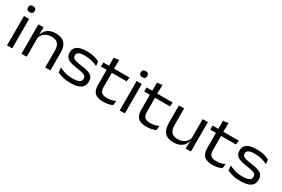

<svg xmlns="http://www.w3.org/2000/svg" viewBox="82 -1695 4011 2733"><g transform="rotate(30 2087.0 -328.5)"><path d="M77 0V-483.4H161.8V0ZM119.4 -569.1Q92.1 -569.1 78.7 -582.2Q65.3 -595.2 65.3 -618.4V-620.6Q65.3 -643.8 78.7 -656.8Q92.1 -669.9 119.4 -669.9Q146.3 -669.9 159.9 -656.8Q173.4 -643.8 173.4 -620.6V-618.4Q173.4 -595.2 159.9 -582.2Q146.3 -569.1 119.4 -569.1Z M704.5 0V-278.9Q704.5 -322.5 691.3 -355.4Q678.1 -388.3 647.8 -406.5Q617.5 -424.8 565.5 -424.8Q518 -424.8 482.7 -408.1Q447.4 -391.5 425.6 -362.9Q403.8 -334.2 395.5 -298.5L381.5 -361.4H399.1Q407.9 -397.5 432.1 -428.1Q456.3 -458.8 497.1 -477.4Q538 -495.9 596.5 -495.9Q666.2 -495.9 708.5 -471.3Q750.7 -446.7 770.3 -400.2Q789.8 -353.6 789.8 -288.2V0ZM314.3 0V-483.4H399.6L396.1 -352.8L399.6 -345.3V0Z M1123.7 12.9Q1049.9 12.9 996 -1.7Q942.1 -16.3 906.5 -33.4L897.6 -112.3Q941.3 -90 995.6 -73.9Q1049.9 -57.9 1119.6 -57.9Q1188.9 -57.9 1224.3 -76.1Q1259.6 -94.3 1259.6 -131.8V-134.5Q1259.6 -159.8 1245.6 -174.9Q1231.6 -190.1 1197.2 -199.5Q1162.8 -208.9 1101.4 -216.9Q1024.4 -226.8 980.5 -244.1Q936.5 -261.3 917.9 -289.7Q899.2 -318.1 899.2 -360.4V-362.9Q899.2 -429.4 950.4 -463.2Q1001.5 -497 1105.8 -497Q1176.1 -497 1228.4 -482.5Q1280.6 -468.1 1313.8 -450L1322.8 -378.1Q1282.8 -399 1230.5 -413.4Q1178.2 -427.8 1113.1 -427.8Q1065.7 -427.8 1037.2 -419.8Q1008.7 -411.8 996 -397Q983.3 -382.2 983.3 -361.7V-360Q983.3 -336.3 995.9 -321.5Q1008.5 -306.8 1041.3 -297.3Q1074.1 -287.8 1134.6 -279.8Q1212.2 -270.1 1258.1 -254.1Q1304 -238.2 1324.1 -210.1Q1344.2 -182 1344.2 -135.4V-131.1Q1344.2 -58.1 1288.6 -22.6Q1233.1 12.9 1123.7 12.9Z M1662.4 11.3Q1595.6 11.3 1555.4 -7.8Q1515.3 -26.8 1497.3 -65.8Q1479.2 -104.8 1479.2 -163.2V-439.2H1563.7V-172.5Q1563.7 -115.3 1590.5 -88.2Q1617.4 -61.1 1682.4 -61.1Q1719.4 -61.1 1754.2 -69.2Q1789.1 -77.4 1819.6 -92.7L1811.2 -19.2Q1782.1 -5.2 1743.4 3.1Q1704.8 11.3 1662.4 11.3ZM1385.8 -407.7V-474.7H1816.5L1808.1 -407.7ZM1479.9 -466.7 1479.5 -608 1564.6 -618.2 1561.1 -466.7Z M1928.5 0V-483.4H2013.3V0ZM1970.9 -569.1Q1943.6 -569.1 1930.2 -582.2Q1916.8 -595.2 1916.8 -618.4V-620.6Q1916.8 -643.8 1930.2 -656.8Q1943.6 -669.9 1970.9 -669.9Q1997.8 -669.9 2011.4 -656.8Q2024.9 -643.8 2024.9 -620.6V-618.4Q2024.9 -595.2 2011.4 -582.2Q1997.8 -569.1 1970.9 -569.1Z M2372.9 11.3Q2306.1 11.3 2265.9 -7.8Q2225.8 -26.8 2207.8 -65.8Q2189.7 -104.8 2189.7 -163.2V-439.2H2274.2V-172.5Q2274.2 -115.3 2301 -88.2Q2327.9 -61.1 2392.9 -61.1Q2429.9 -61.1 2464.7 -69.2Q2499.6 -77.4 2530.1 -92.7L2521.7 -19.2Q2492.6 -5.2 2453.9 3.1Q2415.3 11.3 2372.9 11.3ZM2096.3 -407.7V-474.7H2527L2518.6 -407.7ZM2190.4 -466.7 2190 -608 2275.1 -618.2 2271.6 -466.7Z M2709.1 -483.4V-204.9Q2709.1 -161.3 2722.3 -128.5Q2735.5 -95.6 2766 -77.1Q2796.5 -58.6 2848.2 -58.6Q2896 -58.6 2931.1 -75.5Q2966.1 -92.3 2988.2 -121Q3010.2 -149.6 3018.1 -184.9L3032 -122.5H3014.5Q3006.1 -86.5 2981.8 -55.8Q2957.4 -25 2916.6 -6.5Q2875.8 12.1 2817.2 12.1Q2747.9 12.1 2705.4 -12.5Q2662.9 -37.1 2643.4 -83.7Q2623.9 -130.2 2623.9 -195.6V-483.4ZM3099.3 -483.4V0H3014L3017.5 -130.5L3014 -138.5V-483.4Z M3458.9 11.3Q3392.1 11.3 3351.9 -7.8Q3311.8 -26.8 3293.8 -65.8Q3275.7 -104.8 3275.7 -163.2V-439.2H3360.2V-172.5Q3360.2 -115.3 3387 -88.2Q3413.9 -61.1 3478.9 -61.1Q3515.9 -61.1 3550.7 -69.2Q3585.6 -77.4 3616.1 -92.7L3607.7 -19.2Q3578.6 -5.2 3539.9 3.1Q3501.3 11.3 3458.9 11.3ZM3182.3 -407.7V-474.7H3613L3604.6 -407.7ZM3276.4 -466.7 3276 -608 3361.1 -618.2 3357.6 -466.7Z M3915.2 12.9Q3841.4 12.9 3787.5 -1.7Q3733.6 -16.3 3698 -33.4L3689.1 -112.3Q3732.8 -90 3787.1 -73.9Q3841.4 -57.9 3911.1 -57.9Q3980.4 -57.9 4015.8 -76.1Q4051.1 -94.3 4051.1 -131.8V-134.5Q4051.1 -159.8 4037.1 -174.9Q4023.1 -190.1 3988.7 -199.5Q3954.3 -208.9 3892.9 -216.9Q3815.9 -226.8 3772 -244.1Q3728 -261.3 3709.4 -289.7Q3690.7 -318.1 3690.7 -360.4V-362.9Q3690.7 -429.4 3741.9 -463.2Q3793 -497 3897.3 -497Q3967.6 -497 4019.9 -482.5Q4072.1 -468.1 4105.3 -450L4114.3 -378.1Q4074.3 -399 4022 -413.4Q3969.7 -427.8 3904.6 -427.8Q3857.2 -427.8 3828.7 -419.8Q3800.2 -411.8 3787.5 -397Q3774.8 -382.2 3774.8 -361.7V-360Q3774.8 -336.3 3787.4 -321.5Q3800 -306.8 3832.8 -297.3Q3865.6 -287.8 3926.1 -279.8Q4003.7 -270.1 4049.6 -254.1Q4095.5 -238.2 4115.6 -210.1Q4135.7 -182 4135.7 -135.4V-131.1Q4135.7 -58.1 4080.1 -22.6Q4024.6 12.9 3915.2 12.9Z"/></g></svg>

Font: Anek Gurmukhi Medium SemiExpanded
Style: Regular
Weight: 500
Width: 6
Version: Version 1.003